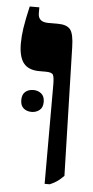

<svg xmlns="http://www.w3.org/2000/svg" viewBox="-50 -678 347 716"><g transform="rotate(5 124.0 -320.0)"><path d="M145 7V-363Q145 -391 140.5 -400.5Q136 -410 113 -410H89Q48 -410 29.5 -433.5Q11 -457 11 -507Q11 -534 15.5 -564.5Q20 -595 32 -647H68V-625Q68 -592 106 -592H142Q176 -592 189 -575.5Q202 -559 203 -510L216 -29Q200 -13 188 -5.5Q176 2 164 7ZM31 -297Q31 -318 43 -328Q55 -338 73 -338Q90 -338 102.5 -328Q115 -318 115 -297Q115 -276 102.5 -266Q90 -256 73 -256Q55 -256 43 -266Q31 -276 31 -297Z"/></g></svg>

Font: Noto Serif Hebrew Condensed Black
Style: Regular
Weight: 900
Width: 3
Designer: Monotype Design Team
Foundry: Monotype Imaging Inc.
Version: Version 2.004; ttfautohint (v1.8.4.7-5d5b)